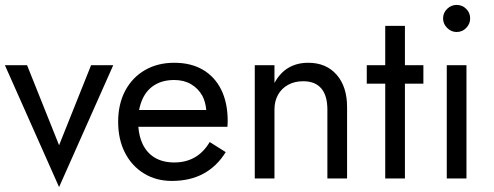

<svg xmlns="http://www.w3.org/2000/svg" viewBox="-20 -725 2005 780"><path d="M90 -460 220 -135 350 -460H440L220 35L0 -460Z M678 10Q614 10 564.5 -20.5Q515 -51 487.5 -105Q460 -159 460 -230Q460 -302 488.5 -356Q517 -410 568.5 -440Q620 -470 688 -470Q756 -470 804.5 -441.5Q853 -413 879 -360Q905 -307 905 -234Q905 -227 904.5 -219.5Q904 -212 904 -210H542Q545 -172 558 -143Q575 -105 608 -85Q641 -65 688 -65Q735 -65 771 -85.5Q807 -106 832 -148L897 -107Q861 -49 806.5 -19.5Q752 10 678 10ZM818 -278Q815 -311 802 -336Q785 -366 756 -383Q727 -400 688 -400Q642 -400 609.5 -380.5Q577 -361 560 -325Q550 -304 545 -278Z M1310 -280Q1310 -337 1285 -366Q1260 -395 1212 -395Q1177 -395 1150.5 -380.5Q1124 -366 1109.5 -340Q1095 -314 1095 -280V0H1015V-460H1095V-388Q1118 -430 1152.5 -450Q1187 -470 1232 -470Q1305 -470 1347.5 -421.5Q1390 -373 1390 -290V0H1310Z M1625 -620V-460H1700V-385H1625V0H1545V-385H1470V-460H1545V-620Z M1780 -650Q1780 -673 1796.5 -689Q1813 -705 1835 -705Q1858 -705 1874 -689Q1890 -673 1890 -650Q1890 -628 1874 -611.5Q1858 -595 1835 -595Q1813 -595 1796.5 -611.5Q1780 -628 1780 -650ZM1875 -460V0H1795V-460Z"/></svg>

Font: Jost
Style: Regular
Weight: 400
Version: Version 3.710